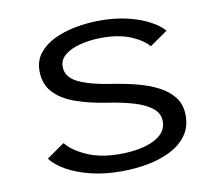

<svg xmlns="http://www.w3.org/2000/svg" viewBox="-79 -800 1033 904"><g transform="rotate(-10 437.5 -347.5)"><path d="M430.5 11Q351.5 11 285.8 -5.2Q220 -21.5 172.2 -48.2Q124.5 -75 99.5 -108L185 -167.5Q213 -130.5 279 -100.5Q345 -70.5 437 -70.5Q539 -70.5 601 -101Q663 -131.5 663 -187.5Q663 -225.5 631.2 -251Q599.5 -276.5 544 -292.8Q488.5 -309 416.5 -319.5Q333 -332.5 269 -355.8Q205 -379 168.8 -419Q132.5 -459 132.5 -521.5Q132.5 -569.5 159.2 -604.2Q186 -639 232 -661.5Q278 -684 335.8 -695Q393.5 -706 455.5 -706Q525 -706 584.2 -692Q643.5 -678 687.5 -654.8Q731.5 -631.5 754.5 -604.5L669 -545Q642 -577.5 585.8 -601Q529.5 -624.5 449 -624.5Q396 -624.5 349 -613.2Q302 -602 272.8 -579.5Q243.5 -557 243.5 -522.5Q243.5 -471.5 299.8 -444.5Q356 -417.5 453.5 -403Q513.5 -394 570.5 -379.8Q627.5 -365.5 673.5 -342.2Q719.5 -319 746.8 -283.2Q774 -247.5 774 -195.5Q774 -141 746.2 -102Q718.5 -63 670.5 -38Q622.5 -13 560.8 -1Q499 11 430.5 11Z"/></g></svg>

Font: Trispace SemiExpanded
Style: Regular
Weight: 400
Width: 6
Designer: Tyler Finck
Foundry: Etcetera Type Company
Version: Version 1.210; ttfautohint (v1.8.3)